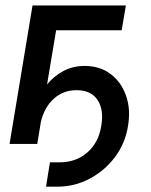

<svg xmlns="http://www.w3.org/2000/svg" viewBox="-20 -536 561 715"><path d="M151.4 159.2 166 68.4H203.1Q262.7 68.4 304.7 32.2Q346.7 -3.9 356.9 -65.9Q367.7 -127.9 343 -164.1Q318.4 -200.2 265.1 -200.2Q215.8 -200.2 180.7 -168.7Q145.5 -137.2 132.3 -82.5L118.7 0H15.6L101.1 -515.6H448.7L433.1 -423.3H189L155.3 -221.7Q181.2 -252.9 216.3 -271.7Q251.5 -290.5 295.4 -290.5Q351.6 -290.5 391.6 -260.5Q431.6 -230.5 449.5 -179.4Q467.3 -128.4 456.5 -65.9Q446.3 -2 408.2 48.8Q370.1 99.6 314 129.4Q257.8 159.2 193.8 159.2Z"/></svg>

Font: Inter Display Medium
Style: Italic
Weight: 500
Italic angle: -9.39999°
Designer: Rasmus Andersson
Foundry: rsms
Version: Version 4.000;git-a52131595